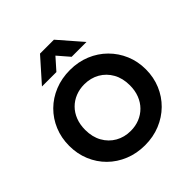

<svg xmlns="http://www.w3.org/2000/svg" viewBox="-244 -1121 1317 1317"><g transform="rotate(-45 414.0 -463.0)"><path d="M413.5 15Q333.5 15 265.5 -12.8Q197.5 -40.5 147.5 -90Q97.5 -139.5 69.8 -206Q42 -272.5 42 -350Q42 -428 69.8 -494.5Q97.5 -561 147.5 -610.5Q197.5 -660 265.5 -687.5Q333.5 -715 413.5 -715Q493.5 -715 561.2 -687Q629 -659 679.2 -609Q729.5 -559 757.5 -492.8Q785.5 -426.5 785.5 -350Q785.5 -272.5 757.5 -206Q729.5 -139.5 679.2 -90Q629 -40.5 561.2 -12.8Q493.5 15 413.5 15ZM413.5 -124Q460 -124 499.5 -140Q539 -156 568.5 -185.8Q598 -215.5 614.2 -257Q630.5 -298.5 630.5 -350Q630.5 -418.5 602 -469.2Q573.5 -520 524.5 -548Q475.5 -576 413.5 -576Q367.5 -576 327.8 -560Q288 -544 258.8 -514.5Q229.5 -485 213.2 -443.2Q197 -401.5 197 -350Q197 -281.5 225.5 -230.8Q254 -180 303 -152Q352 -124 413.5 -124ZM198 -770.5 348 -939.5H483L630 -770.5H486L413 -855L338 -770.5Z"/></g></svg>

Font: Geologica SemiBold
Style: Regular
Weight: 600
Designer: Sindre Bremnes, Frode Helland
Foundry: Monokrom Skriftforlag AS
Version: Version 1.010;gftools[0.9.28]